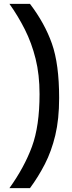

<svg xmlns="http://www.w3.org/2000/svg" viewBox="-20 -860 374 1000"><path d="M136 120H29Q107 11 146.5 -96.5Q186 -204 186 -370Q186 -471 165.5 -553.5Q145 -636 109.5 -706.5Q74 -777 29 -840H136Q213 -739 250.5 -632.5Q288 -526 288 -350Q288 -239 268 -155.5Q248 -72 213.5 -5Q179 62 136 120Z"/></svg>

Font: Tanohe Sans Medium
Style: Regular
Weight: 500
Designer: Village Type and Design LLC
Foundry: Cooper Hewitt Smithsonian Design Museum
Version: Version 1.00;September 29, 2021;FontCreator 13.0.0.2655 64-b